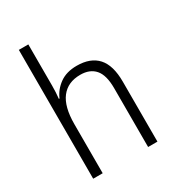

<svg xmlns="http://www.w3.org/2000/svg" viewBox="-181 -870 899 981"><g transform="rotate(-30 268.0 -380.0)"><path d="M136 -517Q136 -496 135 -478Q134 -460 132 -441H136Q154 -484 194 -513Q234 -542 295 -542Q376 -542 417.5 -496Q459 -450 459 -354V0H404V-348Q404 -424 374 -458.5Q344 -493 288 -493Q214 -493 175 -442.5Q136 -392 136 -289V0H80V-760H136Z"/></g></svg>

Font: Noto Sans Sinhala UI SemiCondensed Light
Style: Regular
Weight: 300
Width: 4
Designer: Jelle Bosma - Monotype Design Team
Foundry: Monotype Imaging Inc.
Version: Version 2.006; ttfautohint (v1.8.4.7-5d5b)